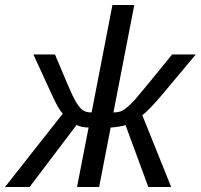

<svg xmlns="http://www.w3.org/2000/svg" viewBox="-56 -745 800 765"><path d="M251 0 297 -237Q269 -237 249 -247L62 0H-36L194 -292Q177 -310 151 -367L77 -528H163L212 -412Q224 -384 233 -365Q242 -346 249 -335Q262 -314 274.5 -305.5Q287 -297 309 -297L392 -725H479L396 -297Q411 -297 422.5 -300.5Q434 -304 447 -315Q454 -320 462 -328Q470 -336 480 -346Q490 -357 527 -402Q564 -447 630 -528H724L592 -370Q536 -304 511 -286L626 0H535L444 -247Q441 -245 433.5 -243.5Q426 -242 417 -240.5Q408 -239 399.5 -238Q391 -237 385 -237L339 0Z"/></svg>

Font: Libra Sans Modern
Style: Italic
Weight: 400
Italic angle: -12°
Foundry: Stefan Peev, Context Ltd
Version: Version 1.000